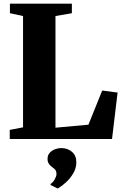

<svg xmlns="http://www.w3.org/2000/svg" viewBox="-20 -763 674 1054"><path d="M33.5 0V-50L106.5 -64V-675L34.5 -690.5V-743H374.5V-690.5L284.5 -675V-62L465.5 -78.5L541 -266L625.5 -255L595 0ZM399 128Q399 160.5 381.8 189.2Q364.5 218 340.8 239.2Q317 260.5 297.5 271.5H296L258.5 253L257 247Q270.5 239 280.2 221.8Q290 204.5 290 193Q290 177 283.8 169.5Q277.5 162 267 155Q257 148 249 137.2Q241 126.5 241 109.5Q241 88.5 253.5 75.2Q266 62 283 56Q300 50 313 50H316.5Q352 50 375.8 71Q399.5 92 399 128Z"/></svg>

Font: Merriweather 60pt Black
Style: Regular
Weight: 900
Version: Version 2.100